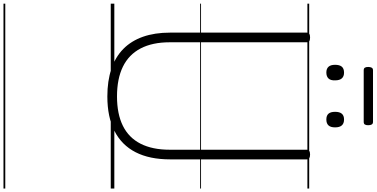

<svg xmlns="http://www.w3.org/2000/svg" viewBox="-536 -971 2107 1074"><g transform="rotate(90 517.0 -433.5)"><path d="M519 19Q432 19 365 -3.5Q298 -26 253 -70.5Q208 -115 185 -180.5Q162 -246 162 -332V-1096Q162 -1106 168.5 -1110.5Q175 -1115 189 -1115Q204 -1115 210 -1110.5Q216 -1106 216 -1096V-330Q216 -233 250.5 -167Q285 -101 352.5 -68Q420 -35 519 -35Q617 -35 683.5 -68Q750 -101 783.5 -167Q817 -233 817 -330V-1096Q817 -1106 823.5 -1110.5Q830 -1115 844 -1115Q871 -1115 871 -1096V-332Q871 -217 831 -139Q791 -61 712.5 -21Q634 19 519 19ZM385 -1206Q364 -1206 353 -1218Q342 -1230 342 -1255Q342 -1280 352.5 -1292.5Q363 -1305 386 -1305Q407 -1305 418 -1292.5Q429 -1280 429 -1255Q430 -1230 418.5 -1218Q407 -1206 385 -1206ZM648 -1206Q626 -1206 615.5 -1218Q605 -1230 605 -1255Q605 -1280 615.5 -1292.5Q626 -1305 648 -1305Q670 -1305 681 -1292.5Q692 -1280 692 -1255Q692 -1230 681 -1218Q670 -1206 648 -1206ZM373 -1415Q362 -1415 358 -1421.5Q354 -1428 354 -1440Q354 -1452 358 -1459.5Q362 -1467 373 -1467H661Q672 -1467 676 -1459.5Q680 -1452 680 -1440Q680 -1428 676 -1421.5Q672 -1415 661 -1415ZM0 590H1034V600H0ZM0 -20H1034V0H0ZM0 -505H1034V-500H0ZM0 -1110H1034V-1100H0Z"/></g></svg>

Font: Playwrite FR Moderne Guides
Style: Regular
Weight: 400
Designer: Veronika Burian, José Scaglione
Foundry: TypeTogether
Version: Version 1.003